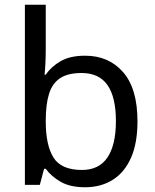

<svg xmlns="http://www.w3.org/2000/svg" viewBox="-20 -780 655 810"><path d="M173 -575Q173 -541 171.5 -511.5Q170 -482 168 -465H173Q196 -499 236 -522Q276 -545 339 -545Q439 -545 499.5 -475.5Q560 -406 560 -268Q560 -176 532.5 -114Q505 -52 455 -21Q405 10 339 10Q276 10 236 -13Q196 -36 173 -68H166L148 0H85V-760H173ZM324 -472Q267 -472 234 -450.5Q201 -429 187 -384.5Q173 -340 173 -271V-267Q173 -168 205.5 -115.5Q238 -63 326 -63Q398 -63 433.5 -116Q469 -169 469 -269Q469 -370 433.5 -421Q398 -472 324 -472Z"/></svg>

Font: lmalayalam85
Style: Book
Weight: 400
Designer: Jelle Bosma - Monotype Design Team
Foundry: Monotype Imaging Inc.
Version: Version 2.003